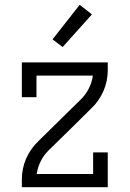

<svg xmlns="http://www.w3.org/2000/svg" viewBox="-20 -780 540 800"><path d="M71 0V-33Q71 -55 75.5 -77Q80 -99 89 -119.5Q98 -140 111 -158.5Q124 -177 140 -192L318 -367Q338 -387 350.5 -412Q363 -437 367 -465H132V-375H71V-520H429V-488Q429 -465 424.5 -443Q420 -421 411 -400.5Q402 -380 389 -361.5Q376 -343 360 -328L271 -240L182 -153Q162 -133 149.5 -108Q137 -83 133 -55H368V-145H429V0ZM241 -584 199 -616 312 -760 363 -720Z"/></svg>

Font: Iosevka Curly Slab Light
Style: Regular
Weight: 300
Monospace: yes
Designer: Belleve Invis
Foundry: Belleve Invis
Version: Version 22.1.2; ttfautohint (v1.8.4)